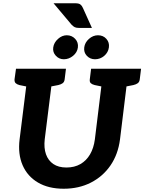

<svg xmlns="http://www.w3.org/2000/svg" viewBox="-20 -1148 884 1176"><path d="M370 8Q277 8 212.5 -30Q148 -68 118.5 -136Q89 -204 100 -294L154 -727H308L254 -295Q248 -242 261.5 -203.5Q275 -165 306.5 -143.5Q338 -122 387 -122Q436 -122 472.5 -143Q509 -164 531.5 -202.5Q554 -241 561 -294L614 -727H768L715 -294Q703 -202 656.5 -134.5Q610 -67 536.5 -29.5Q463 8 370 8ZM176 -727 148 -617 99 -627Q84 -631 76 -638.5Q68 -646 69 -662L78 -727ZM384 -727 376 -662Q374 -646 364 -638.5Q354 -631 337 -627L285 -617L286 -727ZM636 -727 609 -617 560 -627Q544 -631 536 -638.5Q528 -646 530 -662L538 -727ZM844 -727 836 -662Q834 -646 824 -638.5Q814 -631 797 -627L746 -617V-727ZM457 -857Q453 -827 427.5 -806Q402 -785 371 -785Q342 -785 322 -806.5Q302 -828 306 -857Q310 -887 335 -909.5Q360 -932 389 -932Q420 -932 440.5 -910Q461 -888 457 -857ZM647 -858Q643 -827 618.5 -806Q594 -785 562 -785Q532 -785 512 -806Q492 -827 496 -858Q500 -888 525 -910Q550 -932 580 -932Q612 -932 631.5 -910Q651 -888 647 -858ZM308 -1128H441Q463 -1128 472.5 -1120.5Q482 -1113 488 -1099L543 -977H463Q447 -977 438 -981.5Q429 -986 419 -996Z"/></svg>

Font: Aleo ExtraBold
Style: Italic
Weight: 800
Italic angle: -7°
Designer: Alessio Laiso
Foundry: Alessio Laiso
Version: Version 2.001;gftools[0.9.29]